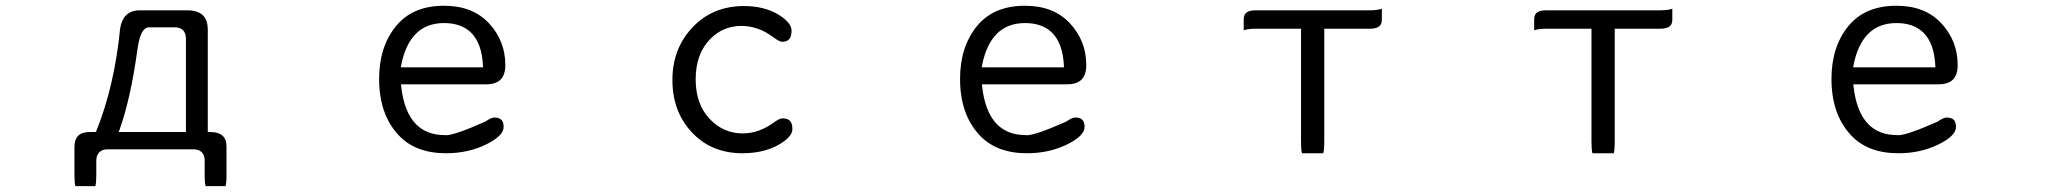

<svg xmlns="http://www.w3.org/2000/svg" viewBox="-20 -513 7040 661"><path d="M620.1 -58.6H388.7L392.1 -67.9Q430.7 -177.2 453.1 -342.8Q460.4 -396 476.6 -411.6Q483.4 -418.5 491.7 -418.9H492.2H583Q600.6 -418.5 610.1 -408.9Q619.6 -399.4 620.1 -381.8ZM756.3 127.9Q759.8 118.7 759.8 89.8V-4.9Q759.8 -6.8 759.8 -8.3Q759.8 -32.2 747.6 -44.4Q733.4 -58.6 702.1 -58.6H695.3V-411.1Q695.3 -454.6 666 -469.2Q650.4 -477.1 626 -477.5H461.9Q431.2 -477.5 414.1 -460.4Q398.4 -444.8 393.6 -415Q374 -216.8 312 -63L310.1 -58.6H290Q262.2 -58.6 249.3 -45.7Q236.3 -32.7 236.3 -6.8Q236.3 -5.9 236.3 -4.9V89.8Q236.3 119.1 239.7 127.9H308.1Q311.5 118.7 311.5 89.8V39.1Q312 21 321.8 11.2Q331.5 1.5 349.6 1H647.5Q665 1.5 674.8 11.2Q684.6 21 684.6 39.1V89.8Q684.6 119.1 688 127.9Z M1361.3 -289.6Q1375.5 -360.4 1412.1 -397Q1448.7 -433.6 1508.8 -433.6Q1568.8 -433.6 1602.5 -399.9Q1638.7 -363.3 1642.6 -288.6L1643.1 -281.2H1359.9ZM1360.4 -222.7H1653.3Q1687 -222.7 1703.4 -239Q1719.7 -255.4 1719.7 -289.1Q1719.7 -372.1 1663.6 -432.6Q1607.4 -493.2 1508.8 -493.2Q1399.9 -493.2 1342.5 -422.1Q1285.2 -351.1 1285.2 -241.2Q1285.2 -120.1 1351.6 -48.3Q1409.7 14.6 1515.6 14.6Q1592.3 14.6 1654.3 -16.1Q1713.9 -45.4 1713.9 -76.2Q1713.9 -92.8 1706.1 -100.6Q1698.2 -108.4 1681.6 -108.4Q1670.9 -108.4 1650.4 -94.2Q1544.9 -47.4 1514.6 -47.4Q1512.7 -47.4 1510.7 -47.9Q1449.7 -47.9 1412.6 -85Q1371.1 -127 1361.3 -214.8Z M2541 -492.2Q2433.6 -492.2 2364.3 -418.9Q2294.9 -345.7 2294.9 -237.8Q2294.9 -124 2368.2 -50.8Q2434.1 14.6 2536.1 14.6Q2622.1 14.6 2678.2 -25.9Q2708 -47.4 2708 -68.4Q2708 -92.8 2694.8 -100.6Q2686.5 -105.5 2673.8 -105.5Q2664.6 -105.5 2648.4 -94.2Q2594.2 -53.7 2537.1 -53.7Q2469.7 -53.7 2422.4 -104.5Q2375 -155.3 2375 -239.7Q2375 -328.6 2426.3 -379.9Q2470.2 -423.8 2532.2 -423.8Q2590.3 -423.8 2641.6 -385.3Q2654.3 -376 2661.4 -372.6Q2668.5 -369.1 2671.9 -369.1Q2688 -369.1 2695.8 -377Q2705.1 -386.2 2705.1 -407.2Q2705.1 -435.5 2658.7 -463.4Q2610.4 -492.2 2541 -492.2Z M3361.3 -289.6Q3375.5 -360.4 3412.1 -397Q3448.7 -433.6 3508.8 -433.6Q3568.8 -433.6 3602.5 -399.9Q3638.7 -363.3 3642.6 -288.6L3643.1 -281.2H3359.9ZM3360.4 -222.7H3653.3Q3687 -222.7 3703.4 -239Q3719.7 -255.4 3719.7 -289.1Q3719.7 -372.1 3663.6 -432.6Q3607.4 -493.2 3508.8 -493.2Q3399.9 -493.2 3342.5 -422.1Q3285.2 -351.1 3285.2 -241.2Q3285.2 -120.1 3351.6 -48.3Q3409.7 14.6 3515.6 14.6Q3592.3 14.6 3654.3 -16.1Q3713.9 -45.4 3713.9 -76.2Q3713.9 -92.8 3706.1 -100.6Q3698.2 -108.4 3681.6 -108.4Q3670.9 -108.4 3650.4 -94.2Q3544.9 -47.4 3514.6 -47.4Q3512.7 -47.4 3510.7 -47.9Q3449.7 -47.9 3412.6 -85Q3371.1 -127 3361.3 -214.8Z M4535.6 14.6Q4539.1 4.4 4539.1 -28.3V-414.1H4696.3Q4719.7 -414.1 4730 -423.8Q4737.3 -431.6 4737.3 -445.8V-482.9Q4721.7 -477.5 4696.3 -477.5H4301.8Q4278.8 -477.5 4269 -467.8Q4261.7 -460.4 4261.7 -445.8V-408.7Q4277.3 -414.1 4301.8 -414.1H4459V-28.3Q4459 4.9 4462.4 14.6Z M5535.6 14.6Q5539.1 4.4 5539.1 -28.3V-414.1H5696.3Q5719.7 -414.1 5730 -423.8Q5737.3 -431.6 5737.3 -445.8V-482.9Q5721.7 -477.5 5696.3 -477.5H5301.8Q5278.8 -477.5 5269 -467.8Q5261.7 -460.4 5261.7 -445.8V-408.7Q5277.3 -414.1 5301.8 -414.1H5459V-28.3Q5459 4.9 5462.4 14.6Z M6361.3 -289.6Q6375.5 -360.4 6412.1 -397Q6448.7 -433.6 6508.8 -433.6Q6568.8 -433.6 6602.5 -399.9Q6638.7 -363.3 6642.6 -288.6L6643.1 -281.2H6359.9ZM6360.4 -222.7H6653.3Q6687 -222.7 6703.4 -239Q6719.7 -255.4 6719.7 -289.1Q6719.7 -372.1 6663.6 -432.6Q6607.4 -493.2 6508.8 -493.2Q6399.9 -493.2 6342.5 -422.1Q6285.2 -351.1 6285.2 -241.2Q6285.2 -120.1 6351.6 -48.3Q6409.7 14.6 6515.6 14.6Q6592.3 14.6 6654.3 -16.1Q6713.9 -45.4 6713.9 -76.2Q6713.9 -92.8 6706.1 -100.6Q6698.2 -108.4 6681.6 -108.4Q6670.9 -108.4 6650.4 -94.2Q6544.9 -47.4 6514.6 -47.4Q6512.7 -47.4 6510.7 -47.9Q6449.7 -47.9 6412.6 -85Q6371.1 -127 6361.3 -214.8Z"/></svg>

Font: YuPearl-Light
Style: Light
Weight: 300
Designer: Max Yao
Foundry: Max-Everyday
Version: Version 1.011; ttfautohint (v1.8.3)